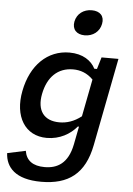

<svg xmlns="http://www.w3.org/2000/svg" viewBox="-63 -827 747 1080"><g transform="rotate(5 310.0 -287.0)"><path d="M61.5 -294C33 -149 97 -42.5 220.5 -42.5C294.5 -42.5 353 -77.5 389.5 -121.5H396L376 -19C354.5 89.5 294 122 223 122C157 122 118.5 94.5 110 40L6.5 62C10 141.5 65 206 210.5 206C364 206 456 139.5 488 -26L584 -520.5H488.5L468.5 -453.5H453.5C431.5 -497.5 382.5 -532 307 -532C183.5 -532 90 -442 61.5 -294ZM383 -636C429.5 -636 466.5 -664 475 -708.5C484 -753 457.5 -780 411 -780C365 -780 328 -753 319 -708.5C310.5 -664 337 -636 383 -636ZM173 -286.5C192 -384 249.5 -439.5 335.5 -439.5C376 -439.5 414.5 -426.5 448.5 -392L407.5 -181C366 -148.5 325 -136 284 -136C197 -136 154.5 -191.5 173 -286.5Z"/></g></svg>

Font: Monaspace Neon Medium
Style: Italic
Weight: 500
Italic angle: -11°
Designer: Riley Cran & the Lettermatic Team
Foundry: Lettermatic
Version: Version 1.200 (Monaspace Neon)